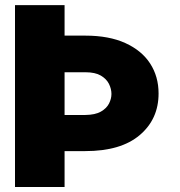

<svg xmlns="http://www.w3.org/2000/svg" viewBox="-20 -748 722 768"><path d="M40 -727.5H238.3V-605.5H321.3Q416 -605.5 481.4 -575.7Q546.9 -545.9 580.6 -493.9Q614.3 -441.9 614.3 -374Q614.3 -271.5 538.8 -207.5Q463.4 -143.6 321.3 -143.6H238.3V0H40ZM238.3 -288.1H321.3Q360.8 -288.6 383.5 -301.5Q406.2 -314.5 416 -333.7Q425.8 -353 425.8 -372.1Q425.8 -392.1 416 -412.1Q406.2 -432.1 383.5 -445.6Q360.8 -459 321.3 -459H238.3Z"/></svg>

Font: Inter Display Black
Style: Regular
Weight: 900
Designer: Rasmus Andersson
Foundry: rsms
Version: Version 4.000;git-a52131595